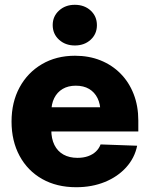

<svg xmlns="http://www.w3.org/2000/svg" viewBox="-20 -764 618 795"><path d="M295.4 11.2Q214.8 11.2 154.5 -22.9Q94.2 -57.1 61 -118.7Q27.8 -180.2 27.8 -260.7Q27.8 -340.8 61 -402.1Q94.2 -463.4 153.6 -498.3Q212.9 -533.2 290.5 -533.2Q348.6 -533.2 396.5 -513.9Q444.3 -494.6 479.2 -459.2Q514.2 -423.8 533.4 -374.5Q552.7 -325.2 552.7 -264.6V-219.7H83.5V-319.8H473.1L396 -298.8Q396 -333 383.8 -357.7Q371.6 -382.3 348.9 -395.8Q326.2 -409.2 293.9 -409.2Q262.2 -409.2 239.5 -395.8Q216.8 -382.3 204.6 -357.9Q192.4 -333.5 192.4 -299.3V-226.1Q192.4 -189.9 205.3 -163.8Q218.3 -137.7 242.7 -124Q267.1 -110.4 300.8 -110.4Q325.2 -110.4 344.5 -117.2Q363.8 -124 377 -136.5Q390.1 -148.9 396.5 -166L547.9 -160.6Q537.6 -109.9 502.4 -71Q467.3 -32.2 414.1 -10.5Q360.8 11.2 295.4 11.2ZM290 -575.7Q250.5 -575.7 224.4 -599.6Q198.2 -623.5 198.2 -660.2Q198.2 -696.3 224.4 -720.2Q250.5 -744.1 289.6 -744.1Q329.6 -744.1 355.5 -720.2Q381.3 -696.3 381.3 -659.7Q381.3 -623.5 355.5 -599.6Q329.6 -575.7 290 -575.7Z"/></svg>

Font: Inter 28pt ExtraBold
Style: Regular
Weight: 800
Designer: Rasmus Andersson
Foundry: rsms
Version: Version 4.001;git-66647c0bb